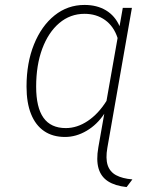

<svg xmlns="http://www.w3.org/2000/svg" viewBox="-20 -543 618 778"><path d="M493 215Q446 210 417.5 191.5Q389 173 379.2 139Q369.5 105 378.5 54L402.5 -82Q373.5 -38 331 -13Q288.5 12 243.5 12Q193.5 12 158.8 -11.8Q124 -35.5 105.8 -81Q87.5 -126.5 87.5 -192Q87.5 -288.5 117.8 -363.2Q148 -438 201 -480.5Q254 -523 322.5 -523Q373 -523 409.5 -501Q446 -479 464.5 -437L477.5 -511H514.5L415 56Q407.5 99 416.2 126Q425 153 450.2 166.8Q475.5 180.5 516.5 184ZM246.5 -24Q292.5 -24 335.5 -52.8Q378.5 -81.5 411.5 -134L456.5 -389Q441 -436.5 405.8 -461.8Q370.5 -487 322.5 -487Q264.5 -487 220.2 -449.5Q176 -412 151.2 -345.5Q126.5 -279 126.5 -192Q126.5 -107.5 156.2 -65.8Q186 -24 246.5 -24Z"/></svg>

Font: Overpass Thin
Style: Italic
Weight: 250
Italic angle: -10°
Designer: Delve Withrington, Dave Bailey, Thomas Jockin
Foundry: Delve Fonts LLC
Version: Version 4.000